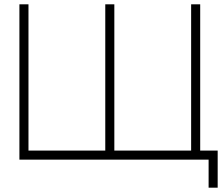

<svg xmlns="http://www.w3.org/2000/svg" viewBox="-20 -740 1039 890"><path d="M947 130V0H891V-42H908H989V130ZM70 -720H112V-42H468V-720H510V-42H866V-720H908V0H70Z"/></svg>

Font: Vela Sans GX ExtLt
Style: Regular
Weight: 200
Designer: Principal design: Mikhail Sharanda - project Manrope.
Design modification: Ravid Balaliev
Foundry: Mikhail Sharanda
Version: Version 1.001